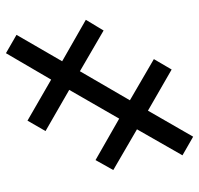

<svg xmlns="http://www.w3.org/2000/svg" viewBox="-32 -638 673 649"><g transform="rotate(-90 304.5 -313.5)"><path d="M290 -210.9 429.2 -129.9 394 -69.8 254.9 -149.9 167 2.9 104 -33.2 191.9 -187 54.2 -267.1 87.9 -327.1 228 -247.1 325.2 -416 186 -496.1 221.2 -557.1 359.9 -477.1 449.2 -629.9 511.2 -594.2 421.9 -439.9 562 -359.9 525.9 -299.8 388.2 -379.9Z"/></g></svg>

Font: Open Sans Semibold
Style: Italic
Weight: 600
Italic angle: -12°
Foundry: Ascender Corporation
Version: Version 1.10